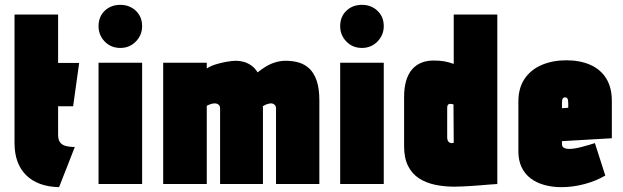

<svg xmlns="http://www.w3.org/2000/svg" viewBox="-20 -760 2573 793"><path d="M220 -204V-321H282L307 -500H220V-700H40V-169Q40 -84 88 -36.5Q136 11 224 13L289 -153Q266 -153 250.5 -157.5Q235 -162 227.5 -173Q220 -184 220 -204Z M387 0H567V-501H387ZM477 -740Q438 -740 412.5 -715.5Q387 -691 387 -652Q387 -615 412.5 -588.5Q438 -562 477 -562Q515 -562 541 -588.5Q567 -615 567 -652Q567 -691 541 -715.5Q515 -740 477 -740Z M1120 -312V0H1299V-345Q1299 -393 1288.5 -425Q1278 -457 1259 -475.5Q1240 -494 1215 -501.5Q1190 -509 1160 -509Q1139 -509 1118.5 -503Q1098 -497 1079.5 -486Q1061 -475 1044 -461Q1033 -479 1018 -489.5Q1003 -500 987 -504.5Q971 -509 954 -509Q940 -509 916.5 -505Q893 -501 870.5 -494Q848 -487 834 -477V-501H654V0H834V-323Q837 -325 842 -327Q847 -329 853.5 -331Q860 -333 867 -333Q872 -333 876 -331.5Q880 -330 883 -327.5Q886 -325 887.5 -321.5Q889 -318 889 -313V0H1066V-312Q1066 -314 1066 -317Q1066 -320 1065 -321Q1068 -323 1074 -326Q1080 -329 1087 -331Q1094 -333 1100 -333Q1104 -333 1107.5 -331.5Q1111 -330 1114 -327.5Q1117 -325 1118.5 -321Q1120 -317 1120 -312Z M1385 0H1565V-501H1385ZM1475 -740Q1436 -740 1410.5 -715.5Q1385 -691 1385 -652Q1385 -615 1410.5 -588.5Q1436 -562 1475 -562Q1513 -562 1539 -588.5Q1565 -615 1565 -652Q1565 -691 1539 -715.5Q1513 -740 1475 -740Z M2034 0V-700H1854V-496Q1832 -504 1813 -507Q1794 -510 1771 -510Q1743 -510 1720.5 -501Q1698 -492 1682 -473.5Q1666 -455 1657.5 -426.5Q1649 -398 1649 -360V-156Q1649 -107 1665.5 -74.5Q1682 -42 1710.5 -23.5Q1739 -5 1776.5 3Q1814 11 1857 11Q1875 11 1892.5 10Q1910 9 1927.5 8Q1945 7 1962.5 5.5Q1980 4 1998 2.5Q2016 1 2034 0ZM1853 -329 1854 -170Q1854 -170 1853.5 -170Q1853 -170 1852 -170Q1851 -170 1849.5 -169.5Q1848 -169 1847 -169Q1846 -169 1844 -169Q1841 -169 1838 -170.5Q1835 -172 1832.5 -174.5Q1830 -177 1828.5 -182Q1827 -187 1827 -194V-313Q1827 -317 1827.5 -320.5Q1828 -324 1829.5 -326Q1831 -328 1833 -329.5Q1835 -331 1838 -331Q1841 -331 1845 -330.5Q1849 -330 1853 -329Z M2301 -166V-177L2507 -189V-343Q2507 -399 2483.5 -436.5Q2460 -474 2417.5 -492.5Q2375 -511 2319 -511Q2263 -511 2218 -492Q2173 -473 2147 -435Q2121 -397 2121 -340V-135Q2121 -97 2134.5 -69Q2148 -41 2172 -23Q2196 -5 2228.5 4Q2261 13 2298 13Q2347 13 2395 0Q2443 -13 2480 -35L2437 -169Q2416 -162 2384 -153.5Q2352 -145 2332 -145Q2323 -145 2317 -146.5Q2311 -148 2307.5 -150.5Q2304 -153 2302.5 -157Q2301 -161 2301 -166ZM2327 -333V-315L2301 -313V-334Q2301 -342 2302 -347Q2303 -352 2306 -355Q2309 -358 2314 -358Q2319 -358 2322 -355Q2325 -352 2326 -346.5Q2327 -341 2327 -333Z"/></svg>

Font: Advent Pro Black
Style: Regular
Weight: 900
Version: Version 3.000